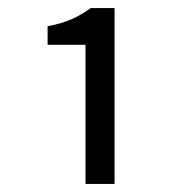

<svg xmlns="http://www.w3.org/2000/svg" viewBox="-20 -897 451 476"><path d="M192 -441V-786H98V-832Q135 -839 159 -850Q183 -861 205 -877H264V-441Z"/></svg>

Font: Chocolate Classical Sans
Style: Regular
Weight: 400
Designer: 田海東、宇文滿月
Foundry: Moonlit Owen
Version: Version 1.001